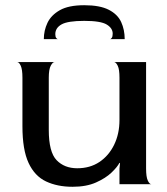

<svg xmlns="http://www.w3.org/2000/svg" viewBox="-20 -706 640 736"><path d="M258 10Q200 10 156.5 -10.5Q113 -31 89.5 -81.5Q66 -132 66 -222V-408Q66 -440 59.5 -454Q53 -468 46 -468H189Q182 -468 174.5 -454Q167 -440 167 -408V-208Q167 -123 197 -92Q227 -61 276 -61Q325 -61 361 -85Q397 -109 417.5 -151Q438 -193 438 -246V-408Q438 -440 431.5 -453.5Q425 -467 418 -468H540V-60Q540 -28 546.5 -14Q553 0 560 0H438V-60L440 -80L438 -82Q430 -66 407.5 -44.5Q385 -23 348 -6.5Q311 10 258 10ZM303 -686Q363 -686 397 -668.5Q431 -651 444.5 -621.5Q458 -592 458 -556H402Q405 -556 408.5 -561Q412 -566 412 -577Q412 -598 389 -612Q366 -626 303 -626Q240 -626 216 -612.5Q192 -599 192 -575Q192 -565 195.5 -560.5Q199 -556 202 -556H148Q148 -589 162 -618.5Q176 -648 209.5 -667Q243 -686 303 -686Z"/></svg>

Font: Red Rose
Style: Regular
Weight: 400
Designer: Jaikishan Patel
Version: Version 2.000; ttfautohint (v1.8.3)